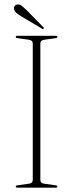

<svg xmlns="http://www.w3.org/2000/svg" viewBox="-20 -865 337 885"><path d="M166 -35.5Q166 -20 185.5 -18L235.5 -11Q244.5 -10 244.5 -5Q244.5 0 236.5 0H60.5Q52.5 0 52.5 -5Q52.5 -10 61.5 -11L111.5 -18Q131 -20 131 -35.5V-664.5Q131 -680 111.5 -682L61.5 -689Q52.5 -690 52.5 -695Q52.5 -700 60.5 -700H236.5Q244.5 -700 244.5 -695Q244.5 -690 235.5 -689L185.5 -682Q166 -680 166 -664.5ZM104 -817 179 -740.5Q184 -736 181.5 -733Q178 -729.5 173.5 -733L77.5 -790Q65 -798 56 -805.2Q47 -812.5 45 -821.5Q42.5 -828.5 46.2 -835.2Q50 -842 58.5 -844Q69 -846.5 79.2 -838.8Q89.5 -831 104 -817Z"/></svg>

Font: Fraunces 72pt Thin
Style: Regular
Weight: 100
Version: Version 1.000;[b76b70a41]